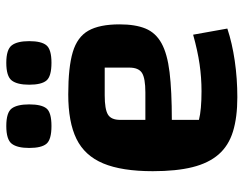

<svg xmlns="http://www.w3.org/2000/svg" viewBox="-100 -644 756 595"><g transform="rotate(-90 277.5 -346.0)"><path d="M274 12Q212 12 168 -1.5Q124 -15 97 -46Q70 -77 57.5 -127Q45 -177 45 -250Q45 -346 69 -403.5Q93 -461 145 -486.5Q197 -512 283 -512Q367 -512 414 -498Q461 -484 480.5 -449.5Q500 -415 500 -353Q500 -304 487 -272.5Q474 -241 441.5 -223Q409 -205 351.5 -198Q294 -191 204 -191H174V-273H289Q333 -273 349.5 -283.5Q366 -294 366 -323V-399H280Q237 -399 220.5 -389Q204 -379 204 -351V-107Q235 -99 293 -99Q335 -99 376.5 -105Q418 -111 468 -125L487 -19Q442 -4 387 4Q332 12 274 12ZM381 -564Q339 -564 326 -579.5Q313 -595 313 -633Q313 -670 326 -687Q339 -704 381 -704Q422 -704 435 -687Q448 -670 448 -633Q448 -595 435 -579.5Q422 -564 381 -564ZM185 -564Q143 -564 130 -579.5Q117 -595 117 -633Q117 -670 130 -687Q143 -704 185 -704Q227 -704 239.5 -687Q252 -670 252 -633Q252 -595 239.5 -579.5Q227 -564 185 -564Z"/></g></svg>

Font: Changa ExtraLight SemiBold
Style: Regular
Weight: 600
Version: Version 3.002; ttfautohint (v1.8.2)